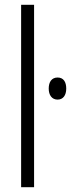

<svg xmlns="http://www.w3.org/2000/svg" viewBox="-20 -780 296 800"><path d="M122 0V-760H68V0ZM220 -457C195 -457 183 -438 183 -411C183 -384 196 -365 220 -365C243 -365 256 -383 256 -411C256 -438 245 -457 220 -457Z"/></svg>

Font: Noto Sans UI Condensed Light
Style: Regular
Weight: 300
Width: 3
Designer: Monotype Design Team
Foundry: Monotype Imaging Inc.
Version: Version 1.901